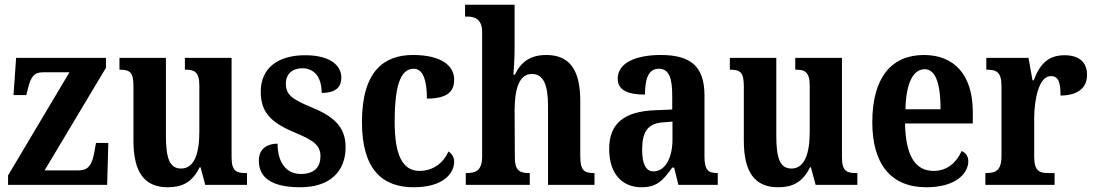

<svg xmlns="http://www.w3.org/2000/svg" viewBox="-20 -780 4619 810"><path d="M14 0H432L437 -177H385L379 -144C369 -83 353 -61 309 -61H168L427 -494V-536H48L37 -379H91L97 -403C110 -457 124 -475 161 -475H273L14 -40Z M688 10C747 10 791 -10 822 -74H826L846 0H1022V-50H1015C981 -50 957 -56 957 -115V-536H760V-486H763C797 -486 821 -479 821 -420V-224C821 -131 799 -69 744 -69C693 -69 680 -117 680 -210V-536H484V-486H486C529 -486 543 -474 543 -416V-187C543 -52 590 10 688 10Z M1247 10C1370 10 1438 -55 1438 -159C1438 -249 1382 -291 1295 -327C1210 -362 1186 -381 1186 -428C1186 -469 1215 -492 1255 -492C1305 -492 1337 -456 1337 -388C1395 -388 1420 -411 1420 -453C1420 -502 1376 -547 1267 -547C1155 -547 1080 -495 1080 -393C1080 -301 1129 -260 1230 -218C1305 -187 1332 -165 1332 -121C1332 -77 1308 -46 1249 -46C1189 -46 1151 -93 1151 -174C1113 -174 1072 -157 1072 -102C1072 -34 1121 10 1247 10Z M1725 10C1852 10 1896 -50 1896 -98C1896 -117 1886 -132 1872 -141C1852 -95 1809 -59 1750 -59C1676 -59 1645 -130 1645 -266C1645 -439 1677 -490 1726 -490C1768 -490 1781 -432 1781 -364C1875 -364 1896 -400 1896 -444C1896 -503 1842 -548 1722 -548C1601 -548 1507 -481 1507 -265C1507 -63 1595 10 1725 10Z M1945 0H2215V-50H2212C2174 -50 2152 -59 2152 -116L2151 -312C2151 -397 2167 -468 2224 -468C2274 -468 2292 -419 2292 -333V0H2488V-50H2486C2446 -50 2428 -59 2428 -121V-355C2428 -490 2379 -548 2285 -548C2216 -548 2178 -518 2152 -465H2146C2147 -479 2151 -533 2151 -577V-760H1942V-710H1954C1977 -710 2014 -702 2014 -647V-120C2014 -59 1986 -50 1949 -50H1945Z M2686 10C2752 10 2777 -19 2816 -73H2824L2842 0H3008V-50H3005C2965 -50 2952 -66 2952 -121V-378C2952 -503 2890 -548 2768 -548C2666 -548 2586 -517 2586 -448C2586 -402 2624 -381 2701 -381C2701 -448 2716 -490 2759 -490C2805 -490 2816 -447 2816 -373V-318L2744 -315C2614 -310 2550 -260 2550 -152C2550 -41 2610 10 2686 10ZM2737 -57C2704 -57 2689 -90 2689 -148C2689 -222 2711 -260 2779 -264L2817 -267V-191C2817 -112 2785 -57 2737 -57Z M3263 10C3322 10 3366 -10 3397 -74H3401L3421 0H3597V-50H3590C3556 -50 3532 -56 3532 -115V-536H3335V-486H3338C3372 -486 3396 -479 3396 -420V-224C3396 -131 3374 -69 3319 -69C3268 -69 3255 -117 3255 -210V-536H3059V-486H3061C3104 -486 3118 -474 3118 -416V-187C3118 -52 3165 10 3263 10Z M3888 10C4012 10 4065 -48 4065 -100C4065 -122 4053 -136 4037 -143C4016 -97 3979 -59 3919 -59C3842 -59 3801 -121 3798 -259H4084V-307C4084 -465 4005 -548 3878 -548C3740 -548 3660 -452 3660 -264C3660 -90 3737 10 3888 10ZM3948 -319H3800C3802 -428 3832 -488 3881 -488C3929 -488 3948 -422 3948 -319Z M4137 0H4429V-50H4401C4367 -50 4343 -58 4343 -117V-281C4343 -357 4362 -459 4413 -459C4446 -459 4454 -432 4454 -377C4524 -377 4566 -407 4566 -464C4566 -514 4536 -547 4471 -547C4401 -547 4366 -508 4341 -441H4336L4319 -536H4141V-486H4144C4182 -486 4205 -477 4205 -418V-122C4205 -59 4179 -50 4140 -50H4137Z"/></svg>

Font: Noto Serif Armenian Condensed
Style: Bold
Weight: 700
Width: 3
Designer: Monotype Design Team
Foundry: Monotype Imaging Inc.
Version: Version 2.008